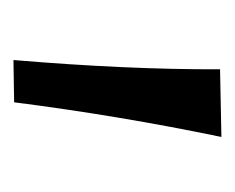

<svg xmlns="http://www.w3.org/2000/svg" viewBox="-52 -676 348 284"><g transform="rotate(90 122.0 -534.0)"><path d="M131.3 -380.9 68.8 -379.9Q83 -548.8 82.5 -685.5L182.6 -687.5Q151.4 -537.6 131.3 -380.9Z"/></g></svg>

Font: Commissioner Flair
Style: Regular
Weight: 400
Designer: Kostas Bartsokas
Foundry: Kostas Bartsokas
Version: Version 1.000